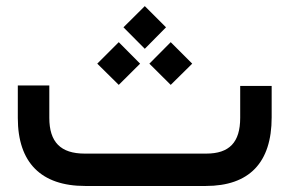

<svg xmlns="http://www.w3.org/2000/svg" viewBox="-20 -617 960 637"><path d="M261.2 -107.4C181.2 -107.4 143.6 -145.5 143.6 -226.1V-333.5H39.1V-225.6C39.1 -77.1 116.7 0 262.7 0H662.6C807.1 0 881.3 -77.6 881.3 -227.5V-332H776.9V-226.1C776.9 -144.5 740.7 -107.4 664.1 -107.4ZM374 -335.4 444.8 -405.8 374 -477.1 302.7 -405.8ZM546.4 -335.4 617.7 -405.8 546.4 -477.1 475.6 -405.8ZM460.4 -455.1 530.8 -526.4 460.4 -596.7 389.6 -526.4Z"/></svg>

Font: Shabnam Medium
Style: Regular
Weight: 500
Foundry: DejaVu fonts team - Redesigned by Saber Rastikerdar - Based on Vazir font
Version: Version 5.0.1